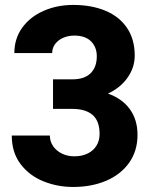

<svg xmlns="http://www.w3.org/2000/svg" viewBox="-20 -741 617 771"><path d="M532.2 -199.7Q532.2 -134.8 498.5 -87.4Q464.8 -40 406.2 -15.1Q347.7 9.8 273.9 9.8Q210.4 9.8 154.3 -12.9Q98.1 -35.6 62.7 -82Q27.3 -128.4 27.3 -196.8H180.2Q180.2 -173.3 193.1 -154.3Q206.1 -135.3 228.5 -124.3Q251 -113.3 278.3 -113.3Q309.6 -113.3 332.5 -124.8Q355.5 -136.2 367.7 -156.5Q379.9 -176.8 379.9 -202.6Q379.9 -255.4 351.8 -279.5Q323.7 -303.7 270.5 -303.7H192.9V-383.3V-422.4H270.5Q319.3 -422.4 344 -447Q368.7 -471.7 368.7 -515.1Q368.7 -551.8 345.5 -575Q322.3 -598.1 278.3 -598.1Q254.9 -598.1 234.6 -589.6Q214.4 -581.1 201.9 -564.9Q189.5 -548.8 189.5 -527.8H37.6Q37.6 -585.9 69.3 -629.9Q101.1 -673.8 155.3 -697.5Q209.5 -721.2 273.9 -721.2Q347.7 -721.2 403.6 -697.8Q459.5 -674.3 490.2 -628.7Q521 -583 521 -518.1Q521 -470.2 492.4 -429.4Q463.9 -388.7 413.6 -365.2Q471.2 -344.7 501.7 -302.2Q532.2 -259.8 532.2 -199.7Z"/></svg>

Font: Heebo ExtraBold
Style: Regular
Weight: 800
Designer: Oded Ezer
Foundry: Meir Sadan
Version: Version 2.001; ttfautohint (v1.5.14-ce02) -l 8 -r 50 -G 200 